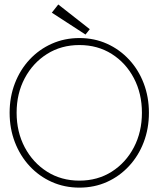

<svg xmlns="http://www.w3.org/2000/svg" viewBox="-20 -846 746 878"><path d="M56 -330.5Q56 -242.5 93.2 -172.2Q130.5 -102 195.2 -61Q260 -20 343 -20Q426.5 -20 491 -61Q555.5 -102 592.2 -172.2Q629 -242.5 629 -330.5Q629 -418.5 592.2 -488.5Q555.5 -558.5 491 -599.2Q426.5 -640 343 -640Q260 -640 195.2 -599.2Q130.5 -558.5 93.2 -488.5Q56 -418.5 56 -330.5ZM24 -330.5Q24 -402.5 48 -464.8Q72 -527 115.2 -573.5Q158.5 -620 216.8 -646Q275 -672 343 -672Q411.5 -672 469.2 -646Q527 -620 570.2 -573.5Q613.5 -527 637.2 -464.8Q661 -402.5 661 -330.5Q661 -258 637.2 -195.8Q613.5 -133.5 570.2 -86.8Q527 -40 469.2 -14Q411.5 12 343 12Q275 12 216.8 -14Q158.5 -40 115.2 -86.8Q72 -133.5 48 -195.8Q24 -258 24 -330.5ZM371 -688 217 -788 246.5 -825.5 390.5 -712.5Z"/></svg>

Font: League Spartan Thin Thin
Style: Regular
Weight: 250
Version: Version 2.002